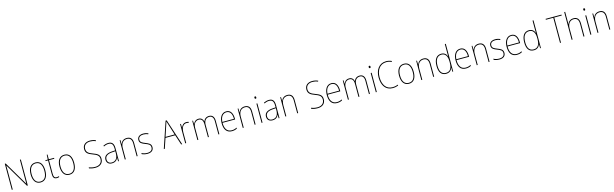

<svg xmlns="http://www.w3.org/2000/svg" viewBox="158 -2917 16260 5083"><g transform="rotate(-15 8288.5 -375.0)"><path d="M533 0V-714H507V-200C507 -160 507 -107 508 -58H506L118 -714H94V0H120V-519C120 -573 120 -612 119 -658H121L510 0Z M1084 -264C1084 -423 1028 -538 886 -538C754 -538 681 -436 681 -265C681 -97 749 10 883 10C1020 10 1084 -97 1084 -264ZM708 -265C708 -421 769 -513 886 -513C1011 -513 1057 -408 1057 -264C1057 -110 1004 -15 883 -15C764 -15 708 -112 708 -265Z M1327 -15C1266 -15 1249 -55 1249 -130V-503H1394V-528H1249V-658H1228L1221 -528L1153 -524V-503H1223V-130C1223 -42 1246 10 1327 10C1356 10 1375 5 1394 -2V-27C1376 -20 1354 -15 1327 -15Z M1875 -264C1875 -423 1819 -538 1677 -538C1545 -538 1472 -436 1472 -265C1472 -97 1540 10 1674 10C1811 10 1875 -97 1875 -264ZM1499 -265C1499 -421 1560 -513 1677 -513C1802 -513 1848 -408 1848 -264C1848 -110 1795 -15 1674 -15C1555 -15 1499 -112 1499 -265Z M2601 -182C2601 -298 2527 -332 2413 -375C2323 -409 2249 -441 2249 -546C2249 -648 2326 -699 2427 -699C2471 -699 2521 -692 2575 -668L2586 -690C2539 -712 2485 -724 2429 -724C2311 -724 2222 -664 2222 -544C2222 -427 2299 -391 2400 -353C2510 -311 2574 -280 2574 -182C2574 -71 2495 -15 2387 -15C2320 -15 2261 -29 2215 -47V-18C2260 -2 2313 10 2385 10C2509 10 2601 -54 2601 -182Z M2883 -537C2833 -537 2784 -523 2739 -501L2749 -476C2798 -502 2841 -512 2883 -512C2967 -512 3005 -467 3005 -347V-301L2917 -295C2778 -285 2695 -234 2695 -129C2695 -49 2742 10 2840 10C2937 10 2982 -42 3004 -99H3006L3009 0H3031V-353C3031 -483 2983 -537 2883 -537ZM2918 -271 3005 -277V-220C3004 -98 2955 -14 2840 -14C2765 -14 2723 -57 2723 -129C2723 -220 2796 -263 2918 -271Z M3387 -538C3287 -538 3237 -477 3218 -416H3216L3213 -528H3192V0H3218V-305C3218 -446 3289 -513 3387 -513C3468 -513 3517 -465 3517 -352V0H3543V-357C3543 -481 3486 -538 3387 -538Z M3984 -130C3984 -226 3909 -251 3829 -284C3754 -315 3698 -334 3698 -407C3698 -477 3752 -513 3837 -513C3882 -513 3932 -502 3963 -484L3975 -509C3939 -526 3891 -538 3837 -538C3732 -538 3672 -485 3672 -407C3672 -317 3738 -292 3821 -259C3899 -229 3957 -206 3957 -131C3957 -59 3913 -15 3811 -15C3756 -15 3704 -29 3660 -53V-23C3692 -7 3747 10 3811 10C3927 10 3984 -44 3984 -130Z M4736 0H4764L4531 -715H4501L4260 0H4287L4380 -275H4646ZM4542 -601 4637 -300H4388L4487 -600C4496 -630 4506 -657 4515 -687C4525 -653 4534 -627 4542 -601Z M5016 -536C4938 -536 4893 -478 4875 -420H4873L4870 -528H4848V0H4874V-290C4874 -410 4919 -510 5016 -510C5040 -510 5059 -507 5077 -501L5084 -525C5064 -532 5041 -536 5016 -536Z M5644 -538C5560 -538 5511 -493 5488 -430H5486C5472 -495 5428 -538 5356 -538C5264 -538 5226 -478 5207 -431H5205L5201 -528H5181V0H5207V-329C5207 -445 5269 -513 5356 -513C5420 -513 5470 -471 5470 -358V0H5496V-331C5496 -454 5557 -513 5644 -513C5708 -513 5757 -470 5757 -364V0H5783V-366C5783 -484 5726 -538 5644 -538Z M6114 -538C5980 -538 5916 -416 5916 -261C5916 -100 5980 10 6127 10C6183 10 6226 -1 6268 -23V-51C6216 -24 6180 -15 6127 -15C6005 -15 5941 -105 5942 -269H6287V-295C6287 -427 6238 -538 6114 -538ZM6114 -513C6216 -513 6262 -420 6261 -293H5943C5953 -438 6018 -513 6114 -513Z M6620 -538C6520 -538 6470 -477 6451 -416H6449L6446 -528H6425V0H6451V-305C6451 -446 6522 -513 6620 -513C6701 -513 6750 -465 6750 -352V0H6776V-357C6776 -481 6719 -538 6620 -538Z M6954 -722C6934 -722 6928 -706 6928 -690C6928 -673 6934 -658 6953 -658C6974 -658 6980 -672 6980 -690C6980 -706 6976 -722 6954 -722ZM6966 -528H6940V0H6966Z M7283 -537C7233 -537 7184 -523 7139 -501L7149 -476C7198 -502 7241 -512 7283 -512C7367 -512 7405 -467 7405 -347V-301L7317 -295C7178 -285 7095 -234 7095 -129C7095 -49 7142 10 7240 10C7337 10 7382 -42 7404 -99H7406L7409 0H7431V-353C7431 -483 7383 -537 7283 -537ZM7318 -271 7405 -277V-220C7404 -98 7355 -14 7240 -14C7165 -14 7123 -57 7123 -129C7123 -220 7196 -263 7318 -271Z M7787 -538C7687 -538 7637 -477 7618 -416H7616L7613 -528H7592V0H7618V-305C7618 -446 7689 -513 7787 -513C7868 -513 7917 -465 7917 -352V0H7943V-357C7943 -481 7886 -538 7787 -538Z M8693 -182C8693 -298 8619 -332 8505 -375C8415 -409 8341 -441 8341 -546C8341 -648 8418 -699 8519 -699C8563 -699 8613 -692 8667 -668L8678 -690C8631 -712 8577 -724 8521 -724C8403 -724 8314 -664 8314 -544C8314 -427 8391 -391 8492 -353C8602 -311 8666 -280 8666 -182C8666 -71 8587 -15 8479 -15C8412 -15 8353 -29 8307 -47V-18C8352 -2 8405 10 8477 10C8601 10 8693 -54 8693 -182Z M8996 -538C8862 -538 8798 -416 8798 -261C8798 -100 8862 10 9009 10C9065 10 9108 -1 9150 -23V-51C9098 -24 9062 -15 9009 -15C8887 -15 8823 -105 8824 -269H9169V-295C9169 -427 9120 -538 8996 -538ZM8996 -513C9098 -513 9144 -420 9143 -293H8825C8835 -438 8900 -513 8996 -513Z M9770 -538C9686 -538 9637 -493 9614 -430H9612C9598 -495 9554 -538 9482 -538C9390 -538 9352 -478 9333 -431H9331L9327 -528H9307V0H9333V-329C9333 -445 9395 -513 9482 -513C9546 -513 9596 -471 9596 -358V0H9622V-331C9622 -454 9683 -513 9770 -513C9834 -513 9883 -470 9883 -364V0H9909V-366C9909 -484 9852 -538 9770 -538Z M10086 -722C10066 -722 10060 -706 10060 -690C10060 -673 10066 -658 10085 -658C10106 -658 10112 -672 10112 -690C10112 -706 10108 -722 10086 -722ZM10098 -528H10072V0H10098Z M10544 -699C10589 -699 10637 -692 10685 -666L10696 -690C10648 -713 10599 -724 10544 -724C10347 -724 10243 -561 10243 -359C10243 -136 10347 10 10533 10C10597 10 10650 -3 10687 -19V-44C10649 -28 10599 -15 10533 -15C10362 -15 10270 -153 10270 -359C10270 -545 10362 -699 10544 -699Z M11181 -264C11181 -423 11125 -538 10983 -538C10851 -538 10778 -436 10778 -265C10778 -97 10846 10 10980 10C11117 10 11181 -97 11181 -264ZM10805 -265C10805 -421 10866 -513 10983 -513C11108 -513 11154 -408 11154 -264C11154 -110 11101 -15 10980 -15C10861 -15 10805 -112 10805 -265Z M11514 -538C11414 -538 11364 -477 11345 -416H11343L11340 -528H11319V0H11345V-305C11345 -446 11416 -513 11514 -513C11595 -513 11644 -465 11644 -352V0H11670V-357C11670 -481 11613 -538 11514 -538Z M12000 10C12096 10 12146 -48 12166 -110H12168L12170 0H12192V-760H12166V-526C12166 -491 12166 -457 12168 -420H12166C12148 -482 12095 -538 12006 -538C11876 -538 11803 -438 11803 -255C11803 -83 11867 10 12000 10ZM12000 -15C11883 -15 11830 -98 11830 -255C11830 -426 11893 -513 12007 -513C12111 -513 12166 -428 12166 -284V-248C12166 -103 12116 -15 12000 -15Z M12527 -538C12393 -538 12329 -416 12329 -261C12329 -100 12393 10 12540 10C12596 10 12639 -1 12681 -23V-51C12629 -24 12593 -15 12540 -15C12418 -15 12354 -105 12355 -269H12700V-295C12700 -427 12651 -538 12527 -538ZM12527 -513C12629 -513 12675 -420 12674 -293H12356C12366 -438 12431 -513 12527 -513Z M13033 -538C12933 -538 12883 -477 12864 -416H12862L12859 -528H12838V0H12864V-305C12864 -446 12935 -513 13033 -513C13114 -513 13163 -465 13163 -352V0H13189V-357C13189 -481 13132 -538 13033 -538Z M13630 -130C13630 -226 13555 -251 13475 -284C13400 -315 13344 -334 13344 -407C13344 -477 13398 -513 13483 -513C13528 -513 13578 -502 13609 -484L13621 -509C13585 -526 13537 -538 13483 -538C13378 -538 13318 -485 13318 -407C13318 -317 13384 -292 13467 -259C13545 -229 13603 -206 13603 -131C13603 -59 13559 -15 13457 -15C13402 -15 13350 -29 13306 -53V-23C13338 -7 13393 10 13457 10C13573 10 13630 -44 13630 -130Z M13925 -538C13791 -538 13727 -416 13727 -261C13727 -100 13791 10 13938 10C13994 10 14037 -1 14079 -23V-51C14027 -24 13991 -15 13938 -15C13816 -15 13752 -105 13753 -269H14098V-295C14098 -427 14049 -538 13925 -538ZM13925 -513C14027 -513 14073 -420 14072 -293H13754C13764 -438 13829 -513 13925 -513Z M14404 10C14500 10 14550 -48 14570 -110H14572L14574 0H14596V-760H14570V-526C14570 -491 14570 -457 14572 -420H14570C14552 -482 14499 -538 14410 -538C14280 -538 14207 -438 14207 -255C14207 -83 14271 10 14404 10ZM14404 -15C14287 -15 14234 -98 14234 -255C14234 -426 14297 -513 14411 -513C14515 -513 14570 -428 14570 -284V-248C14570 -103 14520 -15 14404 -15Z M15146 0V-689H15351V-714H14916V-689H15120V0Z M15464 -495V-760H15438V0H15464V-301C15464 -446 15536 -513 15632 -513C15713 -513 15763 -466 15763 -351V0H15789V-353C15789 -478 15732 -538 15633 -538C15534 -538 15483 -478 15464 -420H15462C15463 -446 15464 -464 15464 -495Z M15967 -722C15947 -722 15941 -706 15941 -690C15941 -673 15947 -658 15966 -658C15987 -658 15993 -672 15993 -690C15993 -706 15989 -722 15967 -722ZM15979 -528H15953V0H15979Z M16342 -538C16242 -538 16192 -477 16173 -416H16171L16168 -528H16147V0H16173V-305C16173 -446 16244 -513 16342 -513C16423 -513 16472 -465 16472 -352V0H16498V-357C16498 -481 16441 -538 16342 -538Z"/></g></svg>

Font: Noto Sans Armenian SemiCondensed Thin
Style: Regular
Weight: 100
Width: 4
Designer: Monotype Design Team
Foundry: Monotype Imaging Inc.
Version: Version 2.008